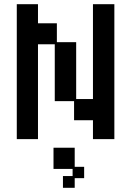

<svg xmlns="http://www.w3.org/2000/svg" viewBox="-20 -651 626 915"><path d="M60 12V-631H161V-540H251V-450H343V-179H423V-631H525V12H423V-78H333V-169H241V-440H161V12ZM280 244V188H326V154H235V53H336V144H381V198H336V244Z"/></svg>

Font: Pixelify Sans
Style: Regular
Weight: 400
Designer: Stefie Justprince
Foundry: Typecalism Foundryline
Version: Version 1.000;February 13, 2025;FontCreator 15.0.0.3015 64-b